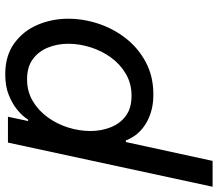

<svg xmlns="http://www.w3.org/2000/svg" viewBox="-68 -732 810 713"><g transform="rotate(90 336.5 -375.0)"><path d="M255 10Q187 10 141 -23Q95 -56 72 -109.5Q49 -163 49 -224Q49 -280 67.5 -336Q86 -392 122 -438Q158 -484 210.5 -512Q263 -540 330 -540Q362 -540 387 -533.5Q412 -527 431 -516.5Q450 -506 464 -493Q478 -480 487 -465.5Q496 -451 501 -438H507L577 -760H673L509 0H413L429 -75H424Q424 -75 414.5 -62Q405 -49 384.5 -32.5Q364 -16 332 -3Q300 10 255 10ZM274 -71Q319 -71 354.5 -92Q390 -113 415 -147.5Q440 -182 453 -223.5Q466 -265 466 -306Q466 -347 452 -382Q438 -417 409.5 -438Q381 -459 335 -459Q290 -459 254 -438Q218 -417 193 -382.5Q168 -348 155 -306.5Q142 -265 142 -224Q142 -184 156 -149Q170 -114 199 -92.5Q228 -71 274 -71Z"/></g></svg>

Font: Be Vietnam Pro Variable Thin
Style: Italic
Weight: 100
Italic angle: -12°
Designer: Lam Bao, Tony Le, Vietanh Nguyen
Foundry: Yellow Type Foundry
Version: Version 1.002